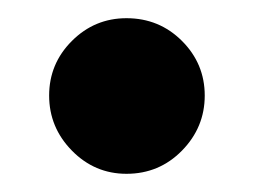

<svg xmlns="http://www.w3.org/2000/svg" viewBox="-20 -414 280 211"><path d="M205 -309Q205 -274 180 -248.5Q155 -223 119 -223Q84 -223 59 -248.5Q34 -274 34 -309Q34 -344 59 -369Q84 -394 119 -394Q155 -394 180 -369Q205 -344 205 -309Z"/></svg>

Font: Wolseley Sans SemiBold
Style: Regular
Weight: 600
Designer: Carrois Corporate & Edenspiekermann AG
Foundry: Carrois Corporate GbR & Edenspiekermann AG
Version: Version 4.202